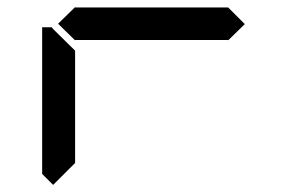

<svg xmlns="http://www.w3.org/2000/svg" viewBox="-20 -567 856 542"><path d="M130 -45 99 -76V-490H126L130 -485L192 -424V-107ZM671 -499 624 -453V-454H192V-453L144 -500L192 -547V-546H624Z"/></svg>

Font: DSEG7 Classic
Style: Regular
Weight: 400
Designer: Keshikan(Twitter:@keshinomi_88pro)
Version: Version 0.46